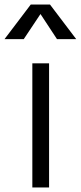

<svg xmlns="http://www.w3.org/2000/svg" viewBox="-48 -829 357 849"><path d="M0 0ZM95 -549H169V0H95ZM204 -656 131 -767 57 -656H-28L88 -809H173L289 -656Z"/></svg>

Font: Biryani Light
Style: Regular
Weight: 300
Designer: Dan Reynolds and Mathieu Réguer
Foundry: Dan Reynolds and Mathieu Réguer
Version: Version 1.004; ttfautohint (v1.1) -l 5 -r 5 -G 72 -x 0 -D la